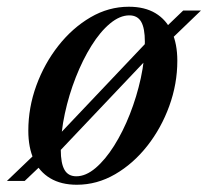

<svg xmlns="http://www.w3.org/2000/svg" viewBox="-53 -524 602 556"><path d="M320 -504.5Q366 -504.5 397.2 -485.8Q428.5 -467 444.5 -432Q460.5 -397 460.5 -348Q460.5 -281 437.2 -217Q414 -153 373.5 -101.5Q333 -50 280.5 -19.5Q228 11 169.5 11Q124 11 92.5 -7.8Q61 -26.5 45 -61.5Q29 -96.5 29 -145.5Q29 -212.5 52.2 -276.2Q75.5 -340 116 -391.5Q156.5 -443 209 -473.8Q261.5 -504.5 320 -504.5ZM168 -13.5Q195.5 -13.5 223.8 -37.5Q252 -61.5 277.5 -102Q303 -142.5 323 -193.2Q343 -244 354.8 -298Q366.5 -352 366.5 -403Q366.5 -442.5 355.8 -461Q345 -479.5 321.5 -479.5Q294 -479.5 265.5 -455.8Q237 -432 211.8 -391.5Q186.5 -351 166.5 -300.2Q146.5 -249.5 134.8 -195.2Q123 -141 123 -90.5Q123 -51 133.8 -32.2Q144.5 -13.5 168 -13.5ZM477.5 -493.5H529L435 -403L407 -389.5L107 -73L80 -58.5L18.5 0H-33L61 -90L88.5 -103L389 -420L416.5 -435Z"/></svg>

Font: Newsreader 60pt Medium
Style: Italic
Weight: 500
Italic angle: -17°
Designer: Hugues Gentile
Foundry: Production Type
Version: Version 1.003